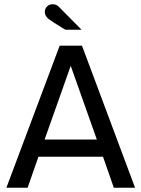

<svg xmlns="http://www.w3.org/2000/svg" viewBox="-20 -884 666 904"><path d="M10 0 261 -669H366L616 0H516L465 -146H161L110 0ZM190 -227H436L313 -574ZM288 -744Q285 -746 269 -755.5Q253 -765 234.5 -777Q216 -789 207 -796Q191 -810 191 -828Q191 -843 201.5 -853.5Q212 -864 227 -864Q235 -864 243 -861.5Q251 -859 258 -851L364 -744Z"/></svg>

Font: Atkinson Hyperlegible
Style: Regular
Weight: 400
Designer: Elliott Scott, Megan Eiswerth, Linus Boman, Theodore Petrosky
Foundry: Braille Institute
Version: Version 1.006; ttfautohint (v1.8.3)